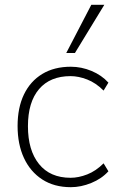

<svg xmlns="http://www.w3.org/2000/svg" viewBox="-20 -769 495 797"><path d="M274 8Q205 8 155.5 -24Q106 -56 79.5 -113Q53 -170 53 -246Q53 -322 79.5 -377Q106 -432 155.5 -462Q205 -492 274 -492Q318 -492 360 -474.5Q402 -457 430 -426L410 -393Q378 -425 342 -439Q306 -453 273 -453Q188 -453 142 -399Q96 -345 96 -245Q96 -145 142 -88Q188 -31 273 -31Q306 -31 342 -45Q378 -59 410 -91L430 -58Q402 -27 359 -9.5Q316 8 274 8ZM255 -549 359 -749H413L291 -549Z"/></svg>

Font: Nunito Sans 12pt ExtraLight
Style: Regular
Weight: 200
Designer: Vernon Adams
Foundry: Vernon Adams
Version: Version 3.101;gftools[0.9.27]